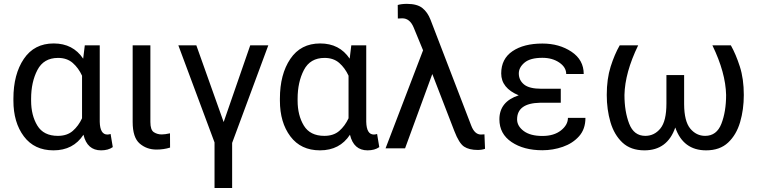

<svg xmlns="http://www.w3.org/2000/svg" viewBox="-20 -761 3897 985"><path d="M558.6 -6.3Q535.2 10.3 498.5 10.3Q427.2 10.3 408.2 -69.8Q356 10.3 254.4 10.3Q156.2 10.3 102.5 -61.3Q48.8 -132.8 48.8 -244.6V-254.9Q48.8 -379.9 102.3 -459Q155.8 -538.1 255.4 -538.1Q354.5 -538.1 406.7 -460L415 -528.3H491.7V-136.2Q493.2 -70.8 530.8 -70.8Q538.6 -70.8 547.4 -73.7ZM139.6 -244.6Q139.6 -169.4 171.6 -116.7Q203.6 -64 276.9 -64Q324.2 -64 353.5 -89.6Q382.8 -115.2 400.9 -154.3V-372.6Q382.8 -412.1 353.3 -438Q323.7 -463.9 277.8 -463.9Q204.1 -463.9 171.9 -401.9Q139.6 -339.8 139.6 -254.4Z M660.6 -528.3H751.5V-134.8Q751.5 -94.2 769.3 -82.8Q787.1 -71.3 809.6 -71.3Q826.7 -71.3 852.1 -77.1L852.5 -3.9Q820.3 6.3 782.7 6.3Q732.4 6.3 696.5 -24.7Q660.6 -55.7 660.6 -135.3Z M1356.4 -528.3 1170.9 -27.8V203.6H1080.6V-30.3L895 -528.3H987.3L1127.4 -134.8L1263.7 -528.3Z M1925.8 -6.3Q1902.3 10.3 1865.7 10.3Q1794.4 10.3 1775.4 -69.8Q1723.1 10.3 1621.6 10.3Q1523.4 10.3 1469.7 -61.3Q1416 -132.8 1416 -244.6V-254.9Q1416 -379.9 1469.5 -459Q1522.9 -538.1 1622.6 -538.1Q1721.7 -538.1 1773.9 -460L1782.2 -528.3H1858.9V-136.2Q1860.4 -70.8 1897.9 -70.8Q1905.8 -70.8 1914.6 -73.7ZM1506.8 -244.6Q1506.8 -169.4 1538.8 -116.7Q1570.8 -64 1644 -64Q1691.4 -64 1720.7 -89.6Q1750 -115.2 1768.1 -154.3V-372.6Q1750 -412.1 1720.5 -438Q1690.9 -463.9 1645 -463.9Q1571.3 -463.9 1539.1 -401.9Q1506.8 -339.8 1506.8 -254.4Z M2468.3 2.4Q2452.1 8.3 2430.7 8.3Q2386.7 8.3 2360.8 -8.8Q2335 -25.9 2311 -88.4L2197.8 -381.3L2058.1 0H1958L2150.4 -502.9L2102.1 -620.1Q2082.5 -667 2043.9 -667L2021 -666L2020.5 -735.4Q2040 -741.2 2067.4 -741.2Q2120.1 -741.2 2147 -719.7Q2173.8 -698.2 2188.5 -660.2L2397.5 -116.7Q2415 -70.8 2447.3 -70.8L2465.3 -71.8Z M2856.9 -305.7V-233.9H2750Q2632.8 -231.4 2632.8 -148.4Q2632.8 -114.3 2666.7 -88.9Q2700.7 -63.5 2762.7 -63.5Q2821.8 -63.5 2857.7 -91.8Q2893.6 -120.1 2893.6 -156.2H2983.4Q2983.4 -98.6 2950.7 -62Q2918 -25.4 2867.4 -7.8Q2816.9 9.8 2762.7 9.8Q2667 9.8 2604.5 -32.2Q2542 -74.2 2542 -148.9Q2542 -239.7 2641.1 -272Q2551.3 -309.1 2551.3 -384.3Q2551.3 -459 2609.1 -498.3Q2667 -537.6 2762.7 -537.6Q2849.1 -537.6 2911.9 -495.6Q2974.6 -453.6 2974.6 -381.3H2884.8Q2884.8 -416 2849.1 -440.2Q2813.5 -464.4 2762.7 -464.4Q2700.2 -464.4 2670.9 -439.7Q2641.6 -415 2641.6 -384.3Q2641.6 -349.6 2668.5 -327.6Q2695.3 -305.7 2756.8 -305.7Z M3398.9 -376H3489.7V-226.6Q3490.2 -138.7 3521.2 -101.3Q3552.2 -64 3597.7 -64Q3656.7 -64 3680.9 -126.2Q3705.1 -188.5 3705.1 -273.9Q3702.6 -388.2 3634.8 -528.3H3729.5Q3755.4 -482.4 3775.6 -419.4Q3795.9 -356.4 3795.9 -273.9Q3795.9 -199.2 3776.9 -134.3Q3757.8 -69.3 3715.3 -29.5Q3672.9 10.3 3602.5 10.3Q3484.9 10.3 3444.3 -106.9Q3403.8 10.3 3286.1 10.3Q3215.8 10.3 3173.3 -29.5Q3130.9 -69.3 3111.8 -134.3Q3092.8 -199.2 3092.8 -273.9Q3092.8 -356.4 3112.8 -419.4Q3132.8 -482.4 3159.2 -528.3H3253.9Q3186 -388.2 3183.6 -273.9Q3183.6 -189 3207.8 -126.5Q3231.9 -64 3290.5 -64Q3336.9 -64 3367.9 -101.8Q3398.9 -139.6 3398.9 -230Z"/></svg>

Font: Roboto21382017
Style: Regular
Weight: 400
Designer: Christian Robertson
Foundry: Google
Version: Version 2.138; 2017